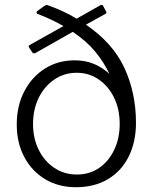

<svg xmlns="http://www.w3.org/2000/svg" viewBox="-20 -772 638 802"><path d="M548 -259Q548 -180 518 -119Q488 -58 431.5 -24Q375 10 297 10Q224 10 168.5 -23.5Q113 -57 81.5 -116Q50 -175 50 -252Q50 -330 81.5 -390.5Q113 -451 167.5 -485.5Q222 -520 292 -520Q337 -520 373.5 -504.5Q410 -489 437 -463Q415 -511 378.5 -555.5Q342 -600 284 -639L127 -550Q119 -546 113 -556L103 -571Q99 -577 100 -580Q101 -583 104 -584L245 -663Q221 -677 194.5 -689.5Q168 -702 137 -714Q133 -716 132.5 -719Q132 -722 136 -726L165 -747Q170 -750 173 -751Q176 -752 183 -749Q216 -737 245 -723.5Q274 -710 300 -694L399 -750Q406 -754 410 -749L423 -724Q427 -719 422 -715L339 -669Q452 -592 500 -487.5Q548 -383 548 -259ZM301 -43Q354 -43 394 -70.5Q434 -98 457 -146Q480 -194 480 -254Q480 -316 456.5 -364Q433 -412 392.5 -440Q352 -468 300 -468Q248 -468 206.5 -439.5Q165 -411 141.5 -363Q118 -315 118 -254Q118 -194 141.5 -146.5Q165 -99 206.5 -71Q248 -43 301 -43Z"/></svg>

Font: Libre Franklin Light
Style: Regular
Weight: 300
Designer: Pablo Impallari, Rodrigo Fuenzalida, Nhung Nguyen
Foundry: Impallari Type
Version: Version 3.000